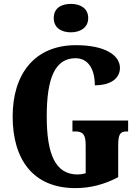

<svg xmlns="http://www.w3.org/2000/svg" viewBox="-20 -956 715 986"><path d="M344 -790C392 -790 433 -814 433 -863C433 -914 392 -936 344 -936C294 -936 256 -914 256 -863C256 -814 294 -790 344 -790ZM367 10C445 10 516 -9 587 -46V-206C587 -262 594 -281 630 -281H638V-337H352V-281H367C408 -281 420 -262 420 -210V-66C404 -62 390 -60 379 -60C263 -60 220 -166 220 -358C220 -552 261 -657 368 -657C431 -657 467 -604 467 -518C556 -518 596 -559 596 -607C596 -672 520 -724 370 -724C156 -724 45 -574 45 -358C45 -137 150 10 367 10Z"/></svg>

Font: Noto Serif Myanmar ExtraCondensed Black
Style: Regular
Weight: 900
Width: 2
Designer: Ben Mitchell and the Monotype Design Team
Foundry: Monotype Imaging Inc.
Version: Version 2.106